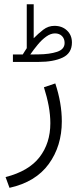

<svg xmlns="http://www.w3.org/2000/svg" viewBox="-20 -627 368 907"><path d="M87.4 -369.6Q91.8 -376.5 96.9 -384.8Q102.1 -393.1 106.4 -399.4V-606.9H139.2V-446.3Q160.6 -468.3 184.3 -486.6Q208 -504.9 237.3 -504.9Q273.4 -504.9 296.6 -482.9Q319.8 -460.9 319.8 -426.3Q319.8 -376 276.4 -355.2Q232.9 -334.5 162.1 -334.5H41V-369.6ZM161.6 -370.1Q214.4 -370.6 249.8 -382.3Q285.2 -394 285.2 -424.3Q285.2 -444.3 272.7 -456.8Q260.3 -469.2 239.7 -469.2Q219.2 -469.2 198.5 -454.3Q177.7 -439.5 158.7 -416.5Q139.6 -393.6 123 -369.6ZM24.9 260.3 6.3 209.5Q115.7 181.6 166.7 115.5Q217.8 49.3 217.8 -44.9Q217.8 -84 210 -126.5Q202.1 -168.9 187.5 -214.8L241.2 -232.9Q272 -140.1 272 -53.7Q272 63 210.2 147.9Q148.4 232.9 24.9 260.3Z"/></svg>

Font: Vazirmatn UI ExtraLight
Style: Regular
Weight: 200
Designer: Saber Rastikerdar
Foundry: Saber Rastikerdar
Version: Version 33.003